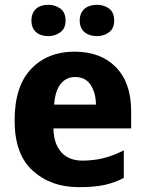

<svg xmlns="http://www.w3.org/2000/svg" viewBox="-20 -772 608 802"><path d="M291 -556.2C216.3 -556.2 156.2 -532.2 110.4 -484.4C64 -436 41 -364.3 41 -269C41 -174.3 66.4 -104 117.2 -58.6C167.5 -13.2 231.4 9.8 309.1 9.8C351.6 9.8 387.7 6.8 416.5 0.5C445.3 -5.9 472.2 -15.6 497.1 -28.8V-144C439.9 -114.7 388.2 -101.1 323.2 -101.1C247.1 -101.1 204.6 -151.9 203.1 -235.8H527.8V-308.1C527.8 -387.2 506.3 -448.2 463.9 -491.7C421.4 -534.7 363.8 -556.2 291 -556.2ZM293.9 -450.2C323.2 -450.2 344.7 -439 358.9 -417C373 -395 380.4 -367.7 380.9 -335H206.1C211.4 -413.6 245.6 -450.2 293.9 -450.2ZM111.3 -686C111.3 -641.6 141.6 -621.1 182.1 -621.1C200.7 -621.1 217.3 -626.5 231.9 -637.2C246.6 -647.5 253.9 -664.1 253.9 -686C253.9 -709 246.6 -725.6 231.9 -736.3C217.3 -746.6 200.7 -752 182.1 -752C141.6 -752 111.3 -731.4 111.3 -686ZM313 -686C313 -641.6 344.7 -621.1 385.3 -621.1C404.3 -621.1 421.4 -626.5 435.5 -637.2C449.7 -647.5 457 -664.1 457 -686C457 -709 449.7 -725.6 435.5 -736.3C421.4 -746.6 404.3 -752 385.3 -752C344.7 -752 313 -731.4 313 -686Z"/></svg>

Font: Avrile Sans
Style: Bold
Weight: 700
Designer: Monotype Design Team, Google (font), Stefan Peev (BGR Cyrillic), Cristiano Sobral (main changes)
Foundry: The Avrile Sans Project Authors
Version: Version 3.110